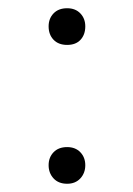

<svg xmlns="http://www.w3.org/2000/svg" viewBox="-20 -596 324 466"><path d="M187 -532Q187 -512 175.5 -499.5Q164 -487 143 -487Q122 -487 110 -499.5Q98 -512 98 -532Q98 -551 110 -563.5Q122 -576 143 -576Q163 -576 175 -563.5Q187 -551 187 -532ZM143 -239Q163 -239 175 -226.5Q187 -214 187 -195Q187 -176 175 -163Q163 -150 143 -150Q122 -150 110 -163Q98 -176 98 -195Q98 -214 110 -226.5Q122 -239 143 -239Z"/></svg>

Font: SUIT
Style: Regular
Weight: 400
Designer: Sunn Youn; Korean Glyphs from Source Han Sans (Sandoll Communications; Soo-young Jang, Joo-yeon Kang)
Foundry: Sunn
Version: Version 1.140